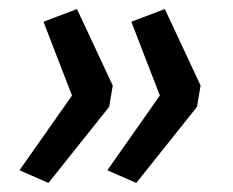

<svg xmlns="http://www.w3.org/2000/svg" viewBox="-20 -484 515 424"><path d="M87 -80 23 -108 139 -273 76 -436 150 -464 229 -295 221 -248ZM281 -80 217 -108 333 -273 270 -436 344 -464 423 -295 415 -248Z"/></svg>

Font: Nunito Sans 7pt Medium
Style: Italic
Weight: 500
Italic angle: -9°
Designer: Vernon Adams
Foundry: Vernon Adams
Version: Version 3.101;gftools[0.9.27]